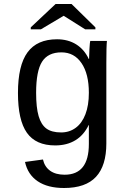

<svg xmlns="http://www.w3.org/2000/svg" viewBox="-20 -733 640 960"><path d="M300.3 207Q218.3 207 168.5 173.3Q118.7 139.6 105 76.7L194.8 64.5Q203.1 101.1 230.7 120.8Q258.3 140.6 303.2 140.6Q424.3 140.6 424.3 -13.2V-107.9H423.3Q399.4 -57.6 356.9 -31.7Q314.5 -5.9 255.9 -5.9Q159.2 -5.9 114.5 -69.1Q69.8 -132.3 69.8 -268.1Q69.8 -406.2 117.7 -471.4Q165.5 -536.6 265.1 -536.6Q320.3 -536.6 361.1 -511Q401.9 -485.4 423.8 -438H425.3Q425.3 -452.6 427.2 -487.5Q429.2 -522.5 431.2 -528.3H514.6Q511.7 -502 511.7 -418.9V-15.6Q511.7 95.2 460 151.1Q408.2 207 300.3 207ZM424.3 -269Q424.3 -363.3 387.7 -417.2Q351.1 -471.2 287.1 -471.2Q220.2 -471.2 190.4 -424.6Q160.6 -377.9 160.6 -269Q160.6 -195.3 173.1 -152.6Q185.5 -109.9 211.9 -90.3Q238.3 -70.8 285.6 -70.8Q327.1 -70.8 358.6 -94Q390.1 -117.2 407.2 -161.9Q424.3 -206.5 424.3 -269ZM457 -596.2V-586.4H405.8L298.8 -653.8H297.9L184.6 -586.4H133.8V-596.2L257.8 -712.9H337.9Z"/></svg>

Font: Courier New
Style: Regular
Weight: 400
Designer: Steve Matteson
Foundry: Ascender Corporation
Version: Version 2.00.3